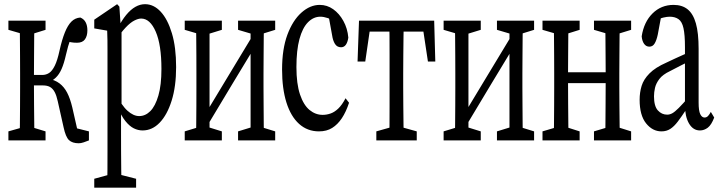

<svg xmlns="http://www.w3.org/2000/svg" viewBox="-20 -621 3440 914"><path d="M20 47.4V4.4L102.5 -19H120.1L196.8 4.4V47.4ZM20 -479V-522.5H196.8V-479L120.1 -455.1H102.5ZM73.2 47.4Q74.2 20 74.7 -24.2Q75.2 -68.4 75.4 -117.2Q75.7 -166 75.7 -204.1V-270Q75.7 -308.6 75.4 -357.2Q75.2 -405.8 74.7 -450.7Q74.2 -495.6 73.2 -522.5H144Q143.1 -495.6 142.8 -450.2Q142.6 -404.8 142.1 -353.8Q141.6 -302.7 141.6 -259.3V-217.3Q141.6 -173.3 142.1 -121.6Q142.6 -69.8 143.1 -24.9Q143.6 20 144 47.4ZM282.7 -15.1 254.9 -139.2Q249 -166.5 240.2 -182.9Q231.4 -199.2 218.3 -206.8Q205.1 -214.4 184.1 -214.4H108.4V-264.2H181.6Q199.2 -264.2 213.9 -273.7Q228.5 -283.2 241 -308.6Q253.4 -334 263.2 -379.4Q274.9 -432.1 288.8 -466.6Q302.7 -501 320.1 -518.3Q337.4 -535.6 362.3 -537.6Q379.9 -530.3 387.9 -514.6Q396 -499 396 -476.6Q396 -449.7 384.3 -433.6Q372.6 -417.5 346.7 -417.5Q330.1 -417.5 317.6 -419.9Q305.2 -422.4 285.6 -427.7L334 -476.1Q324.2 -457 314.2 -430.9Q304.2 -404.8 293.9 -359.9Q284.7 -318.8 273.2 -292.7Q261.7 -266.6 245.4 -251.2Q229 -235.8 208.5 -227.5V-246.6Q241.2 -240.7 263.2 -224.1Q285.2 -207.5 299.6 -179.9Q314 -152.3 324.2 -109.4L357.4 36.6L310.1 -19L403.3 4.4V47.4Q391.6 52.2 378.4 56.6Q365.2 61 355 61Q324.2 61 308.3 45.9Q292.5 30.8 282.7 -15.1Z M428.7 272.5V230L516.1 206.1H534.2L627.9 230V272.5ZM490.2 272.5Q491.2 229 491.5 187.5Q491.7 146 491.7 103Q491.7 60.1 491.7 18.6V-325.2Q491.7 -358.4 491.7 -383.1Q491.7 -407.7 491.5 -429.2Q491.2 -450.7 490.2 -475.1L428.7 -485.8V-527.3L537.6 -601.1L548.3 -589.4L555.2 -486.8L558.6 -483.4V-109.4L556.2 -101.6V17.6Q556.2 58.6 556.4 101.3Q556.6 144 557.1 187Q557.6 230 558.6 272.5ZM658.7 0Q637.7 0 617.2 -10Q596.7 -20 576.7 -44.9Q556.6 -69.8 538.6 -115.2H522.9L529.3 -178.2Q558.6 -119.1 586.9 -93.8Q615.2 -68.4 642.6 -68.4Q671.9 -68.4 695.6 -92Q719.2 -115.7 733.9 -165.8Q748.5 -215.8 748.5 -292.5Q748.5 -407.7 721.4 -470.2Q694.3 -532.7 651.9 -532.7Q637.7 -532.7 618.9 -522.9Q600.1 -513.2 578.4 -490.2Q556.6 -467.3 528.3 -425.8L522 -483.4H538.6Q559.6 -524.4 580.8 -550Q602.1 -575.7 624.5 -588.4Q647 -601.1 670.4 -601.1Q711.9 -601.1 745.1 -565.2Q778.3 -529.3 798.3 -462.6Q818.4 -396 818.4 -301.8Q818.4 -209.5 797.1 -141.8Q775.9 -74.2 740.2 -37.1Q704.6 0 658.7 0Z M859.4 47.4V4.4L939.5 -20H957.5L1036.1 4.4V47.4ZM1113.3 47.4V4.4L1192.9 -20H1210.9L1290 4.4V47.4ZM912.6 47.4Q913.6 20 914.1 -24.7Q914.6 -69.3 914.8 -117.7Q915 -166 915 -204.1V-271Q915 -309.6 914.8 -357.7Q914.6 -405.8 914.1 -450.7Q913.6 -495.6 912.6 -522.5H977.5V47.4ZM951.2 3.4 918.5 -21H922.9L1062.5 -252.4L1202.6 -484.4L1230 -452.6H1226.1L1088.4 -225.1ZM1172.9 47.4V-522.5H1236.8Q1235.8 -495.6 1235.6 -450.7Q1235.4 -405.8 1234.9 -357.4Q1234.4 -309.1 1234.4 -271V-204.1Q1234.4 -165.5 1234.9 -117.4Q1235.4 -69.3 1235.6 -24.7Q1235.8 20 1236.8 47.4ZM859.4 -479V-522.5H1036.1V-479L958.5 -455.1H940.9ZM1113.3 -479V-522.5H1290V-479L1212.9 -455.1H1194.3Z M1498.5 4.4Q1443.4 4.4 1403.8 -31.2Q1364.3 -66.9 1343.5 -133.1Q1322.8 -199.2 1322.8 -290Q1322.8 -387.7 1348.1 -455.8Q1373.5 -523.9 1414.8 -560.8Q1456.1 -597.7 1502 -597.7Q1537.1 -597.7 1566.2 -577.1Q1595.2 -556.6 1614.7 -521.2Q1634.3 -485.8 1638.2 -441.9Q1634.8 -419.4 1626.2 -407.7Q1617.7 -396 1603.5 -396Q1584.5 -396 1574.5 -412.1Q1564.5 -428.2 1561 -453.1L1542 -557.6L1579.1 -511.7Q1560.1 -528.3 1540.5 -534.9Q1521 -541.5 1504.9 -541.5Q1472.2 -541.5 1446 -514.9Q1419.9 -488.3 1405.5 -435.1Q1391.1 -381.8 1391.1 -301.8Q1391.1 -221.7 1408.2 -171.1Q1425.3 -120.6 1453.6 -97.4Q1481.9 -74.2 1516.1 -74.2Q1535.2 -74.2 1554 -80.8Q1572.8 -87.4 1590.6 -104.5Q1608.4 -121.6 1625 -153.3L1641.6 -131.8Q1627.4 -88.4 1607.4 -58.3Q1587.4 -28.3 1561.3 -12Q1535.2 4.4 1498.5 4.4Z M1682.1 -328.1 1689 -522.5H2046.9L2052.2 -328.1H2017.1L1987.8 -522.5L2027.3 -470.7H1708L1747.1 -522.5L1718.8 -328.1ZM1771.5 47.4V4.4L1857.9 -20H1876.5L1963.9 4.4V47.4ZM1833 47.4Q1834 20 1834.2 -24.7Q1834.5 -69.3 1834.5 -117.7Q1834.5 -166 1834.5 -204.1V-271Q1834.5 -309.6 1834.5 -357.7Q1834.5 -405.8 1834.2 -450.7Q1834 -495.6 1833 -522.5H1902.3Q1901.4 -495.6 1900.9 -450.7Q1900.4 -405.8 1899.9 -357.4Q1899.4 -309.1 1899.4 -271V-204.1Q1899.4 -165.5 1899.9 -117.4Q1900.4 -69.3 1900.9 -24.7Q1901.4 20 1902.3 47.4Z M2091.8 47.4V4.4L2171.9 -20H2189.9L2268.6 4.4V47.4ZM2345.7 47.4V4.4L2425.3 -20H2443.4L2522.5 4.4V47.4ZM2145 47.4Q2146 20 2146.5 -24.7Q2147 -69.3 2147.2 -117.7Q2147.5 -166 2147.5 -204.1V-271Q2147.5 -309.6 2147.2 -357.7Q2147 -405.8 2146.5 -450.7Q2146 -495.6 2145 -522.5H2210V47.4ZM2183.6 3.4 2150.9 -21H2155.3L2294.9 -252.4L2435.1 -484.4L2462.4 -452.6H2458.5L2320.8 -225.1ZM2405.3 47.4V-522.5H2469.2Q2468.3 -495.6 2468 -450.7Q2467.8 -405.8 2467.3 -357.4Q2466.8 -309.1 2466.8 -271V-204.1Q2466.8 -165.5 2467.3 -117.4Q2467.8 -69.3 2468 -24.7Q2468.3 20 2469.2 47.4ZM2091.8 -479V-522.5H2268.6V-479L2190.9 -455.1H2173.3ZM2345.7 -479V-522.5H2522.5V-479L2445.3 -455.1H2426.8Z M2615.7 47.4Q2616.7 20 2617.2 -24.7Q2617.7 -69.3 2617.9 -117.7Q2618.2 -166 2618.2 -204.1V-271Q2618.2 -309.6 2617.9 -357.7Q2617.7 -405.8 2617.2 -450.7Q2616.7 -495.6 2615.7 -522.5H2686.5Q2685.5 -495.6 2685.3 -450.7Q2685.1 -405.8 2684.6 -357.4Q2684.1 -309.1 2684.1 -271V-234.4Q2684.1 -181.6 2684.6 -126.7Q2685.1 -71.8 2685.5 -25.9Q2686 20 2686.5 47.4ZM2860.8 47.4Q2861.8 20 2862.1 -25.9Q2862.3 -71.8 2862.8 -126.7Q2863.3 -181.6 2863.3 -234.4V-271Q2863.3 -309.6 2862.8 -357.7Q2862.3 -405.8 2862.1 -450.7Q2861.8 -495.6 2860.8 -522.5H2930.7Q2929.7 -495.6 2929.4 -450.7Q2929.2 -405.8 2928.7 -357.4Q2928.2 -309.1 2928.2 -271V-204.1Q2928.2 -165.5 2928.7 -117.4Q2929.2 -69.3 2929.7 -24.7Q2930.2 20 2930.7 47.4ZM2562.5 47.4V4.4L2645 -20H2662.6L2739.3 4.4V47.4ZM2562.5 -479V-522.5H2739.3V-479L2662.6 -455.1H2645ZM2807.6 47.4V4.4L2889.2 -20H2906.7L2984.4 4.4V47.4ZM2807.6 -479V-522.5H2984.4V-479L2906.7 -455.1H2889.2ZM2650.9 -225.1V-276.9H2896V-225.1Z M3128.9 4.4Q3086.4 4.4 3055.7 -33.7Q3024.9 -71.8 3024.9 -146Q3024.9 -181.2 3034.4 -212.2Q3043.9 -243.2 3071.8 -271.5Q3099.6 -299.8 3152.8 -323.2Q3172.9 -333 3193.4 -342.3Q3213.9 -351.6 3233.4 -360.4Q3252.9 -369.1 3272.9 -377.4V-334Q3246.1 -322.3 3220.9 -309.1Q3195.8 -295.9 3169.9 -282.7Q3134.8 -266.1 3118.9 -245.1Q3103 -224.1 3098.1 -202.9Q3093.3 -181.6 3093.3 -162.6Q3093.3 -115.7 3111.6 -95.5Q3129.9 -75.2 3155.8 -75.2Q3168.5 -75.2 3180.4 -81.8Q3192.4 -88.4 3211.2 -107.2Q3230 -126 3261.2 -161.6L3271.5 -101.6H3248Q3224.6 -65.9 3206.8 -42.5Q3189 -19 3170.9 -7.3Q3152.8 4.4 3128.9 4.4ZM3312 0Q3279.3 0 3260 -33Q3240.7 -65.9 3240.7 -120.6V-126.5V-396.5Q3240.7 -455.6 3233.6 -487.1Q3226.6 -518.6 3209.7 -530Q3192.9 -541.5 3168 -541.5Q3155.3 -541.5 3137.9 -537.4Q3120.6 -533.2 3098.1 -521L3130.4 -559.1L3111.3 -456.5Q3105.5 -429.2 3096.4 -414.1Q3087.4 -398.9 3071.3 -398.9Q3055.7 -398.9 3046.1 -412.4Q3036.6 -425.8 3034.7 -448.2Q3045.4 -516.6 3086.4 -557.1Q3127.4 -597.7 3186.5 -597.7Q3227.5 -597.7 3253.7 -576.4Q3279.8 -555.2 3292.7 -509.8Q3305.7 -464.4 3305.7 -388.2V-132.3Q3305.7 -93.8 3313.5 -77.6Q3321.3 -61.5 3334 -61.5Q3343.8 -61.5 3350.8 -69.1Q3357.9 -76.7 3363.8 -88.4L3379.9 -61.5Q3366.7 -26.4 3349.4 -13.2Q3332 0 3312 0Z"/></svg>

Font: Scarab Serif
Style: Regular
Weight: 400
Designer: John Roberts
Foundry: Scarab
Version: 1.0